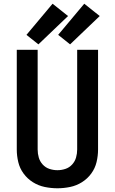

<svg xmlns="http://www.w3.org/2000/svg" viewBox="-20 -1002 616 1030"><path d="M288 8Q322 8 356 1Q390 -6 419.5 -24.5Q449 -43 469.5 -71Q490 -99 498 -132.5Q506 -166 506 -200V-735H394V-200Q394 -178 388 -157Q382 -136 367 -119.5Q352 -103 331 -96Q310 -89 288 -89Q266 -89 245 -96Q224 -103 209 -119.5Q194 -136 188 -157Q182 -178 182 -200V-735H70V-200Q70 -166 78 -132.5Q86 -99 106.5 -71Q127 -43 156.5 -24.5Q186 -6 220 1Q254 8 288 8ZM356 -764 515 -916 432 -982 292 -815ZM186 -764 345 -916 262 -982 122 -815Z"/></svg>

Font: Iosevka Sparkle Semibold
Style: Regular
Weight: 600
Designer: Belleve Invis
Foundry: Belleve Invis
Version: Version 4.5.0; ttfautohint (v1.8.3)